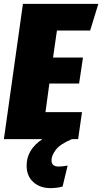

<svg xmlns="http://www.w3.org/2000/svg" viewBox="-30 -716 526 988"><path d="M263 -559 243 -420H397L377 -286H224L204 -139H392L372 0H340Q280 25 257.5 54.5Q235 84 235 109Q235 141 272 141Q290 141 318 136L292 244Q263 252 229 252Q176 252 141.5 221Q107 190 107 136Q107 54 188 0H-10L88 -696H476L434 -559Z"/></svg>

Font: Fira Sans Extra Condensed Black
Style: Italic
Weight: 900
Width: 3
Italic angle: -8°
Designer: Carrois Corporate & Edenspiekermann AG
Foundry: Carrois Corporate GbR & Edenspiekermann AG
Version: Version 4.203